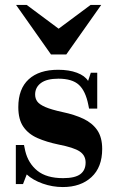

<svg xmlns="http://www.w3.org/2000/svg" viewBox="-20 -744 474 776"><path d="M234 12Q192 12 152.5 -2Q113 -16 88 -39L73 0H44V-158H77L82 -134Q94 -84 131 -54Q168 -24 235 -24Q283 -24 304.5 -40Q326 -56 326 -87Q326 -116 302 -132Q278 -148 216 -160Q168 -170 131.5 -186Q95 -202 74.5 -231.5Q54 -261 54 -311Q54 -385 96 -423.5Q138 -462 215 -462Q259 -462 291 -450Q323 -438 336 -417L347 -450H373V-305H340L337 -320Q326 -376 299 -401Q272 -426 216 -426Q169 -426 145.5 -408.5Q122 -391 122 -362Q122 -346 130.5 -334Q139 -322 163 -311.5Q187 -301 233 -291Q281 -281 317 -264Q353 -247 373 -218Q393 -189 393 -142Q393 -68 349.5 -28Q306 12 234 12ZM186 -524 45 -724H88L217 -628L346 -724H389L248 -524Z"/></svg>

Font: Libre Bodoni Medium
Style: Regular
Weight: 500
Designer: Pablo Impallari, Rodrigo Fuenzalida
Foundry: Impallari Type
Version: Version 2.005;gftools[0.9.23]